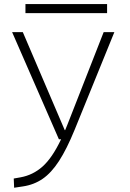

<svg xmlns="http://www.w3.org/2000/svg" viewBox="-20 -673 626 928"><path d="M48.3 234.4 46.4 189.9 79.1 184.1Q139.2 173.3 185.8 131.8Q232.4 90.3 275.4 0H264.6L38.6 -517.6H90.3L293 -43.9H294.9Q300.3 -56.6 305.7 -70.3L481 -517.6H532.7L340.8 -45.9Q302.7 47.4 265.4 105Q228 162.6 186 191.4Q144 220.2 90.8 228ZM103 -609.4V-653.3H497.6V-609.4Z"/></svg>

Font: Cascadia Mono NF ExtraLight
Style: Regular
Weight: 200
Monospace: yes
Designer: Aaron Bell
Foundry: Saja Typeworks
Version: Version 2404.023; ttfautohint (v1.8.4)